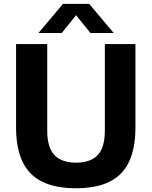

<svg xmlns="http://www.w3.org/2000/svg" viewBox="-20 -969 788 998"><path d="M375.5 9.5Q267.5 9.5 198.5 -25Q129.5 -59.5 96.5 -129.8Q63.5 -200 63.5 -306.5V-740H225.5V-290.5Q225.5 -202.5 263 -163Q300.5 -123.5 375.5 -123.5Q450.5 -123.5 487.8 -163Q525 -202.5 525 -290.5V-740H684V-306.5Q684 -200 651.5 -129.8Q619 -59.5 550.5 -25Q482 9.5 375.5 9.5ZM180 -797.5 307.5 -949H443.5L571 -797.5H450L363 -905.5H388L301 -797.5Z"/></svg>

Font: Encode Sans SC
Style: Bold
Weight: 700
Version: Version 3.002